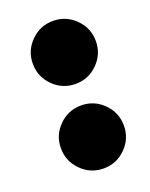

<svg xmlns="http://www.w3.org/2000/svg" viewBox="-100 -568 465 596"><g transform="rotate(-20 132.0 -270.0)"><path d="M66.7 -58.3Q36.1 -88.9 36.1 -131.8Q36.1 -174.8 66.7 -205.3Q97.2 -235.8 140.1 -235.8Q183.1 -235.8 213.6 -205.3Q244.1 -174.8 244.1 -131.8Q244.1 -88.9 213.6 -58.3Q183.1 -27.8 140.1 -27.8Q97.2 -27.8 66.7 -58.3ZM74.5 -334.7Q43.9 -365.2 43.9 -408.2Q43.9 -451.2 74.5 -481.7Q105 -512.2 147.9 -512.2Q190.9 -512.2 221.4 -481.7Q252 -451.2 252 -408.2Q252 -365.2 221.4 -334.7Q190.9 -304.2 147.9 -304.2Q105 -304.2 74.5 -334.7Z"/></g></svg>

Font: Superheroes Libre
Style: Regular
Weight: 400
Version: Version 001.000